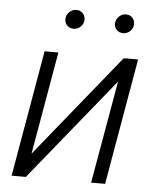

<svg xmlns="http://www.w3.org/2000/svg" viewBox="-52 -755 653 800"><g transform="rotate(5 275.0 -355.5)"><path d="M26.4 0ZM449.2 -528.3H509.3L417.5 0H358.9L434.1 -429.2L85.9 0H26.4L118.2 -528.3H175.8L101.1 -98.6ZM192.9 -671.4Q193.8 -688 206.5 -699.7Q219.2 -711.4 234.4 -711.4Q251.5 -711.9 262.5 -700.2Q273.4 -688.5 272.5 -671.4Q271.5 -656.2 259.3 -644.3Q247.1 -632.3 230.5 -632.3Q213.9 -632.3 202.9 -643.3Q191.9 -654.3 192.9 -671.4ZM400.4 -670.9Q401.4 -687.5 414.1 -699.2Q426.8 -710.9 441.9 -710.9Q459 -711.4 470 -699.7Q481 -688 479.5 -670.9Q478.5 -654.8 466.3 -643.6Q454.1 -632.3 438 -631.8Q421.4 -631.8 410.4 -642.8Q399.4 -653.8 400.4 -670.9Z"/></g></svg>

Font: Roboto Light
Style: Italic
Weight: 300
Italic angle: -12°
Designer: Google
Version: Version 2.134; 2016; ttfautohint (v1.6)